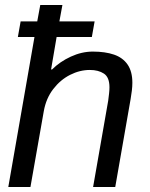

<svg xmlns="http://www.w3.org/2000/svg" viewBox="-20 -743 596 763"><path d="M13 0 117 -596H51L62 -658H128L140 -723H228L216 -658H356L345 -596H205L183 -467H187Q218 -498 261.5 -518Q305 -538 349 -538Q398 -538 433 -526Q468 -514 487 -486.5Q506 -459 506 -414Q506 -400 504 -383Q502 -366 499 -349L438 0H350L410 -343Q412 -358 413.5 -372Q415 -386 415 -396Q415 -436 393 -450.5Q371 -465 337 -465Q297 -465 258.5 -445.5Q220 -426 191.5 -389Q163 -352 154 -301L101 0Z"/></svg>

Font: Archivo VF Beta
Style: Italic
Weight: 400
Italic angle: -10°
Designer: Hector Gatti
Foundry: Omnibus-Type
Version: Version 1.002